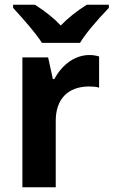

<svg xmlns="http://www.w3.org/2000/svg" viewBox="-20 -786 477 806"><path d="M156 -606H316C335 -639 382 -696 437 -753V-766H344C300 -738 264 -709 235 -679C207 -709 172 -737 127 -766H35V-753C85 -698 131 -646 156 -606ZM74 0H214V-279C214 -369 264 -423 355 -423C368 -423 384 -422 396 -418V-549C386 -552 372 -555 356 -555C296 -555 242 -517 208 -454H202L182 -545H74Z"/></svg>

Font: Kathrein 75 Bold
Style: Regular
Weight: 700
Designer: Lazydogs Typefoundry, based on Open Sans by Ascender Corporation
Foundry: Lazydogs Typefoundry
Version: Version 1.003;PS 001.003;hotconv 1.0.88;makeotf.lib2.5.64775